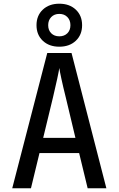

<svg xmlns="http://www.w3.org/2000/svg" viewBox="-20 -1016 640 1036"><path d="M46 0 235 -730H366L554 0H453L407 -190H193L147 0ZM213 -272H387L335 -490Q320 -550 311 -592Q302 -634 300 -649Q298 -634 289 -592Q280 -550 266 -491ZM300 -764Q245 -764 211 -796Q177 -828 177 -880Q177 -932 211 -964Q245 -996 300 -996Q355 -996 389 -964Q423 -932 423 -880Q423 -828 389 -796Q355 -764 300 -764ZM300 -820Q327 -820 343.5 -836.5Q360 -853 360 -880Q360 -907 343.5 -924Q327 -941 300 -941Q273 -941 256.5 -924Q240 -907 240 -880Q240 -853 256.5 -836.5Q273 -820 300 -820Z"/></svg>

Font: JetBrains Mono NL Medium
Style: Regular
Weight: 500
Monospace: yes
Designer: Philipp Nurullin, Konstantin Bulenkov
Foundry: JetBrains
Version: Version 2.305; ttfautohint (v1.8.4.7-5d5b)